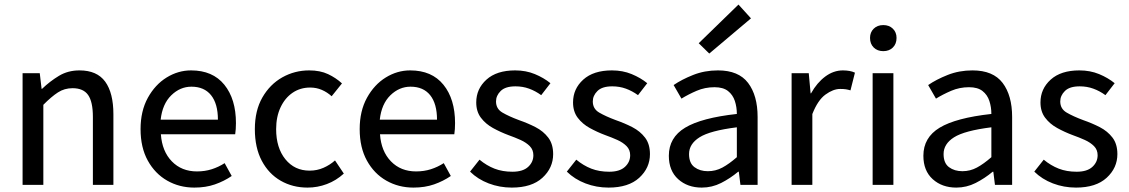

<svg xmlns="http://www.w3.org/2000/svg" viewBox="-20 -831 5076 863"><path d="M81.5 0V-502H158.7L167 -431.6H168.9Q204.6 -465.8 245.1 -490.2Q285.6 -514.6 337.4 -514.6Q416 -514.6 452.9 -463.9Q489.7 -413.1 489.7 -317.4V0H397.5V-305.7Q397.5 -373.5 376 -404.1Q354.5 -434.6 306.2 -434.6Q269.5 -434.6 240.2 -415.5Q210.9 -396.5 174.8 -359.9V0Z M853.5 12.2Q786.6 12.2 731.7 -19Q676.8 -50.3 644.3 -109.1Q611.8 -168 611.8 -250.5Q611.8 -332 644.5 -391.4Q677.2 -450.7 729 -482.7Q780.8 -514.6 838.9 -514.6Q936 -514.6 988.3 -450.2Q1040.5 -385.7 1040.5 -277.8Q1040.5 -249 1037.1 -227.5H703.1Q708.5 -150.9 752.4 -105.7Q796.4 -60.5 865.2 -60.5Q900.9 -60.5 931.6 -70.3Q962.4 -80.1 989.7 -97.7L1021.5 -40Q987.3 -16.6 946 -2.2Q904.8 12.2 853.5 12.2ZM702.1 -293H959.5Q959.5 -364.7 928.7 -403.1Q897.9 -441.4 840.3 -441.4Q789.6 -441.4 749.8 -402.6Q710 -363.8 702.1 -293Z M1362.3 12.2Q1295.4 12.2 1241.7 -18.6Q1188 -49.3 1156.7 -108.2Q1125.5 -167 1125.5 -250.5Q1125.5 -334 1159.4 -393.1Q1193.4 -452.1 1249 -483.4Q1304.7 -514.6 1369.6 -514.6Q1418.9 -514.6 1454.6 -497.8Q1490.2 -481 1517.1 -456.1L1470.7 -398.4Q1450.7 -416.5 1426.5 -427Q1402.3 -437.5 1374 -437.5Q1329.6 -437.5 1295.2 -414.1Q1260.7 -390.6 1241 -348.4Q1221.2 -306.2 1221.2 -250.5Q1221.2 -166.5 1262.7 -115.2Q1304.2 -64 1371.6 -64Q1405.3 -64 1434.3 -76.9Q1463.4 -89.8 1485.8 -109.9L1525.4 -50.8Q1491.2 -19.5 1449.2 -3.7Q1407.2 12.2 1362.3 12.2Z M1838.4 12.2Q1771.5 12.2 1716.6 -19Q1661.6 -50.3 1629.2 -109.1Q1596.7 -168 1596.7 -250.5Q1596.7 -332 1629.4 -391.4Q1662.1 -450.7 1713.9 -482.7Q1765.6 -514.6 1823.7 -514.6Q1920.9 -514.6 1973.1 -450.2Q2025.4 -385.7 2025.4 -277.8Q2025.4 -249 2022 -227.5H1688Q1693.4 -150.9 1737.3 -105.7Q1781.2 -60.5 1850.1 -60.5Q1885.7 -60.5 1916.5 -70.3Q1947.3 -80.1 1974.6 -97.7L2006.3 -40Q1972.2 -16.6 1930.9 -2.2Q1889.6 12.2 1838.4 12.2ZM1687 -293H1944.3Q1944.3 -364.7 1913.6 -403.1Q1882.8 -441.4 1825.2 -441.4Q1774.4 -441.4 1734.6 -402.6Q1694.8 -363.8 1687 -293Z M2280.3 12.2Q2225.6 12.2 2176.5 -6.6Q2127.4 -25.4 2092.8 -59.6L2135.3 -113.3Q2167 -86.9 2202.6 -73Q2238.3 -59.1 2283.2 -59.1Q2330.1 -59.1 2353.8 -80.8Q2377.4 -102.5 2377.4 -133.3Q2377.4 -157.7 2361.3 -174.1Q2345.2 -190.4 2319.8 -201.9Q2294.4 -213.4 2265.6 -223.6Q2229 -237.3 2195.8 -255.6Q2162.6 -273.9 2141.6 -301.8Q2120.6 -329.6 2120.6 -370.6Q2120.6 -431.6 2166.5 -473.1Q2212.4 -514.6 2295.4 -514.6Q2343.8 -514.6 2384 -498Q2424.3 -481.4 2454.1 -457L2412.6 -403.3Q2386.2 -422.4 2357.9 -432.6Q2329.6 -442.9 2296.9 -442.9Q2251.5 -442.9 2230.5 -422.1Q2209.5 -401.4 2209.5 -375Q2209.5 -341.8 2238.3 -325Q2267.1 -308.1 2313 -291Q2352.5 -277.3 2387.5 -259.3Q2422.4 -241.2 2444.3 -212.4Q2466.3 -183.6 2466.3 -138.2Q2466.3 -76.2 2418.2 -32Q2370.1 12.2 2280.3 12.2Z M2715.3 12.2Q2660.6 12.2 2611.6 -6.6Q2562.5 -25.4 2527.8 -59.6L2570.3 -113.3Q2602.1 -86.9 2637.7 -73Q2673.3 -59.1 2718.3 -59.1Q2765.1 -59.1 2788.8 -80.8Q2812.5 -102.5 2812.5 -133.3Q2812.5 -157.7 2796.4 -174.1Q2780.3 -190.4 2754.9 -201.9Q2729.5 -213.4 2700.7 -223.6Q2664.1 -237.3 2630.9 -255.6Q2597.7 -273.9 2576.7 -301.8Q2555.7 -329.6 2555.7 -370.6Q2555.7 -431.6 2601.6 -473.1Q2647.5 -514.6 2730.5 -514.6Q2778.8 -514.6 2819.1 -498Q2859.4 -481.4 2889.2 -457L2847.7 -403.3Q2821.3 -422.4 2793 -432.6Q2764.6 -442.9 2731.9 -442.9Q2686.5 -442.9 2665.5 -422.1Q2644.5 -401.4 2644.5 -375Q2644.5 -341.8 2673.3 -325Q2702.1 -308.1 2748 -291Q2787.6 -277.3 2822.5 -259.3Q2857.4 -241.2 2879.4 -212.4Q2901.4 -183.6 2901.4 -138.2Q2901.4 -76.2 2853.3 -32Q2805.2 12.2 2715.3 12.2Z M3134.3 12.2Q3070.3 12.2 3028.3 -25.6Q2986.3 -63.5 2986.3 -130.9Q2986.3 -212.9 3059.6 -257.1Q3132.8 -301.3 3292 -318.8Q3292 -349.6 3283 -377.2Q3273.9 -404.8 3252.2 -421.9Q3230.5 -439 3191.4 -439Q3148.9 -439 3111.3 -422.9Q3073.7 -406.7 3043 -387.7L3007.8 -448.7Q3043.9 -473.6 3095.5 -494.1Q3147 -514.6 3207 -514.6Q3299.8 -514.6 3342.5 -458.3Q3385.3 -401.9 3385.3 -305.2V0H3308.1L3300.8 -59.1H3297.9Q3262.2 -29.3 3221.2 -8.5Q3180.2 12.2 3134.3 12.2ZM3161.6 -61.5Q3196.8 -61.5 3227.1 -77.9Q3257.3 -94.2 3292 -124.5V-258.8Q3171.4 -243.7 3124.3 -213.9Q3077.1 -184.1 3077.1 -138.7Q3077.1 -97.7 3101.6 -79.6Q3126 -61.5 3161.6 -61.5ZM3168 -590.3 3120.6 -636.7 3299.3 -810.5 3355.5 -748.5Z M3538.1 0V-502H3615.2L3623.5 -411.6H3625.5Q3652.3 -459.5 3689.5 -487.1Q3726.6 -514.6 3768.6 -514.6Q3801.3 -514.6 3822.8 -504.4L3802.7 -424.8Q3791.5 -428.2 3781.7 -429.7Q3772 -431.2 3756.3 -431.2Q3725.1 -431.2 3690.4 -406Q3655.8 -380.9 3631.3 -318.4V0Z M3902.3 0V-502H3995.6V0ZM3950.2 -601.1Q3923.8 -601.1 3907.2 -617.4Q3890.6 -633.8 3890.6 -660.6Q3890.6 -686 3907.2 -702.1Q3923.8 -718.3 3950.2 -718.3Q3976.6 -718.3 3993.2 -702.1Q4009.8 -686 4009.8 -660.6Q4009.8 -633.8 3993.2 -617.4Q3976.6 -601.1 3950.2 -601.1Z M4278.3 12.2Q4214.4 12.2 4172.4 -25.6Q4130.4 -63.5 4130.4 -130.9Q4130.4 -212.9 4203.6 -257.1Q4276.9 -301.3 4436 -318.8Q4436 -349.6 4427 -377.2Q4418 -404.8 4396.2 -421.9Q4374.5 -439 4335.4 -439Q4293 -439 4255.4 -422.9Q4217.8 -406.7 4187 -387.7L4151.9 -448.7Q4188 -473.6 4239.5 -494.1Q4291 -514.6 4351.1 -514.6Q4443.8 -514.6 4486.6 -458.3Q4529.3 -401.9 4529.3 -305.2V0H4452.1L4444.8 -59.1H4441.9Q4406.2 -29.3 4365.2 -8.5Q4324.2 12.2 4278.3 12.2ZM4305.7 -61.5Q4340.8 -61.5 4371.1 -77.9Q4401.4 -94.2 4436 -124.5V-258.8Q4315.4 -243.7 4268.3 -213.9Q4221.2 -184.1 4221.2 -138.7Q4221.2 -97.7 4245.6 -79.6Q4270 -61.5 4305.7 -61.5Z M4816.4 12.2Q4761.7 12.2 4712.6 -6.6Q4663.6 -25.4 4628.9 -59.6L4671.4 -113.3Q4703.1 -86.9 4738.8 -73Q4774.4 -59.1 4819.3 -59.1Q4866.2 -59.1 4889.9 -80.8Q4913.6 -102.5 4913.6 -133.3Q4913.6 -157.7 4897.5 -174.1Q4881.3 -190.4 4856 -201.9Q4830.6 -213.4 4801.8 -223.6Q4765.1 -237.3 4731.9 -255.6Q4698.7 -273.9 4677.7 -301.8Q4656.7 -329.6 4656.7 -370.6Q4656.7 -431.6 4702.6 -473.1Q4748.5 -514.6 4831.5 -514.6Q4879.9 -514.6 4920.2 -498Q4960.4 -481.4 4990.2 -457L4948.7 -403.3Q4922.4 -422.4 4894 -432.6Q4865.7 -442.9 4833 -442.9Q4787.6 -442.9 4766.6 -422.1Q4745.6 -401.4 4745.6 -375Q4745.6 -341.8 4774.4 -325Q4803.2 -308.1 4849.1 -291Q4888.7 -277.3 4923.6 -259.3Q4958.5 -241.2 4980.5 -212.4Q5002.4 -183.6 5002.4 -138.2Q5002.4 -76.2 4954.3 -32Q4906.2 12.2 4816.4 12.2Z"/></svg>

Font: Akatab Medium
Style: Regular
Weight: 500
Designer: SIL Global
Foundry: SIL Global
Version: Version 4.100